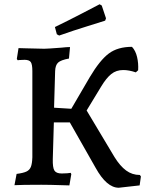

<svg xmlns="http://www.w3.org/2000/svg" viewBox="-20 -868 691 902"><path d="M642 -39 636 3 538 14Q481 14 429 -80L308 -293H233L228 -121Q227 -81 235.5 -67Q244 -53 270 -53Q284 -53 296 -54Q308 -55 312 -56L315 -50L306 3Q288 3 271 2Q213 0 174 0Q80 0 48 2L58 -51Q89 -55 104 -62Q119 -69 125 -84Q131 -99 132 -129V-534Q132 -566 124.5 -576.5Q117 -587 95 -587Q80 -587 72 -586Q64 -585 63 -585L59 -591L67 -642Q85 -642 102 -641L188 -639Q202 -639 267 -644Q294 -647 309 -647L304 -593Q266 -586 253 -574Q240 -562 239 -534L234 -362L315 -357L402 -506Q449 -585 491 -616.5Q533 -648 600 -648Q617 -630 624 -600Q631 -570 629 -538L618 -528Q586 -539 559 -539Q526 -539 502.5 -520Q479 -501 455 -461L387 -349L518 -130Q544 -88 572.5 -67Q601 -46 637 -46ZM247 -707 238 -741Q300 -771 364.5 -804.5Q429 -838 448 -848L458 -842L478 -782L474 -771Q456 -765 391 -745Q326 -725 258 -701Z"/></svg>

Font: Alegreya Medium
Style: Regular
Weight: 500
Designer: Juan Pablo del Peral
Foundry: Huerta Tipografica
Version: Version 2.007; ttfautohint (v1.6)